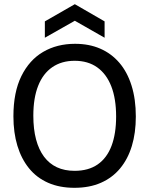

<svg xmlns="http://www.w3.org/2000/svg" viewBox="-20 -882 712 916"><path d="M335 14Q264 14 209.5 -10Q155 -34 118.5 -79Q82 -124 63 -186.5Q44 -249 44 -327Q44 -442 82 -519Q120 -596 186 -634.5Q252 -673 338 -673Q405 -673 458 -650Q511 -627 549 -583Q587 -539 607.5 -474Q628 -409 628 -326Q628 -248 609 -185.5Q590 -123 553 -78.5Q516 -34 461.5 -10Q407 14 335 14ZM336 -67Q402 -67 446 -97.5Q490 -128 512 -186Q534 -244 534 -326Q534 -411 511 -470Q488 -529 444 -560.5Q400 -592 336 -592Q274 -592 229.5 -561.5Q185 -531 162 -472.5Q139 -414 139 -330Q139 -266 152 -217Q165 -168 190 -134.5Q215 -101 251.5 -84Q288 -67 336 -67ZM194 -702V-780L337 -862L479 -780V-702L337 -783Z"/></svg>

Font: Bricolage Grotesque 72pt
Style: Regular
Weight: 400
Version: Version 1.001;gftools[0.9.33.dev8+g029e19f]